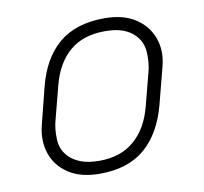

<svg xmlns="http://www.w3.org/2000/svg" viewBox="-66 -607 732 688"><g transform="rotate(-10 300.0 -263.0)"><path d="M356 -536Q424 -536 468 -507.5Q512 -479 529 -431.5Q546 -384 531 -328L497 -197Q471 -97 409.5 -43.5Q348 10 244 10Q175 10 131 -19Q87 -48 71 -95.5Q55 -143 69 -198L102 -329Q127 -430 189 -483Q251 -536 356 -536ZM349 -490Q270 -490 221 -448Q172 -406 152 -328L120 -205Q112 -176 113.5 -137.5Q115 -99 142 -72Q158 -56 184.5 -46Q211 -36 251 -36Q328 -36 377.5 -78.5Q427 -121 447 -198L479 -321Q487 -351 485 -389.5Q483 -428 456 -455Q440 -471 414.5 -480.5Q389 -490 349 -490Z"/></g></svg>

Font: Recursive Sn Lnr St Lt
Style: Italic
Weight: 300
Italic angle: -15°
Version: Version 1.079;hotconv 1.0.112;makeotfexe 2.5.65598; ttfautoh